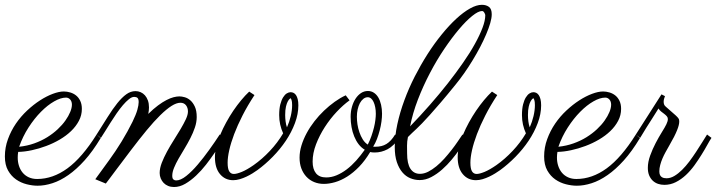

<svg xmlns="http://www.w3.org/2000/svg" viewBox="-37 -730 2918 782"><path d="M37.1 -111.3Q36.1 -105.5 35.6 -99.6Q35.2 -93.8 35.2 -87.9Q35.2 -70.3 40.3 -54.4Q45.4 -38.6 55.4 -26.6Q65.4 -14.6 80.3 -7.8Q95.2 -1 114.3 -1Q178.2 -1 237.8 -44.4Q297.4 -87.9 356.4 -182.1L373 -167.5Q340.8 -113.8 307.6 -76.9Q274.4 -40 241.5 -17.1Q208.5 5.9 176.8 16.1Q145 26.4 116.2 26.4Q95.2 26.4 71.8 20.5Q48.3 14.6 28.6 1Q8.8 -12.7 -4.2 -35.6Q-17.1 -58.6 -17.1 -92.8Q-17.1 -129.4 -4.6 -163.3Q7.8 -197.3 27.8 -226.6Q47.9 -255.9 73.7 -280Q99.6 -304.2 126.2 -321.3Q152.8 -338.4 178.2 -347.9Q203.6 -357.4 223.1 -357.4Q235.8 -357.4 249 -353.5Q262.2 -349.6 272.7 -341.3Q283.2 -333 289.8 -319.3Q296.4 -305.7 296.4 -286.6Q296.4 -260.7 284.4 -238Q272.5 -215.3 252.4 -196Q232.4 -176.8 206.1 -161.4Q179.7 -146 150.9 -135.3Q122.1 -124.5 92.8 -118.2Q63.5 -111.8 37.1 -111.3ZM41 -132.3Q73.7 -135.7 102.5 -146Q131.3 -156.2 155.3 -171.1Q179.2 -186 198 -203.6Q216.8 -221.2 229.5 -239.3Q242.2 -257.3 249 -273.9Q255.9 -290.5 255.9 -303.7Q255.9 -316.9 248.8 -324.7Q241.7 -332.5 231.9 -332.5Q210.4 -332.5 183.6 -317.1Q156.7 -301.8 129.9 -274.7Q103 -247.6 79.3 -210.9Q55.7 -174.3 41 -132.3Z M764.2 -253.4Q764.2 -232.4 756.8 -210.7Q749.5 -189 738.3 -167.2Q727.1 -145.5 714.4 -124.5Q701.7 -103.5 690.4 -84Q679.2 -64.5 671.9 -46.6Q664.6 -28.8 664.6 -14.2Q664.6 -2.9 669.4 1Q674.3 4.9 680.2 4.9Q698.7 4.9 721.7 -13.4Q744.6 -31.7 768.3 -59.6Q792 -87.4 815.4 -120.1Q838.9 -152.8 857.9 -182.1L875.5 -168.5Q871.6 -162.6 861.3 -145.3Q851.1 -127.9 835.9 -105.7Q820.8 -83.5 802 -59.3Q783.2 -35.2 761.7 -14.9Q740.2 5.4 717.5 18.6Q694.8 31.7 671.9 31.7Q658.7 31.7 647.9 27.3Q637.2 22.9 629.6 15.1Q622.1 7.3 617.7 -3.2Q613.3 -13.7 613.3 -25.4Q613.3 -44.4 621.8 -66.7Q630.4 -88.9 643.1 -112.3Q655.8 -135.7 670.9 -159.4Q686 -183.1 698.7 -204.6Q711.4 -226.1 720 -244.4Q728.5 -262.7 728.5 -275.9Q728.5 -291 720.5 -301.3Q712.4 -311.5 697.8 -311.5Q682.1 -311.5 661.6 -298.6Q641.1 -285.6 615.7 -260.7Q590.3 -235.8 560.3 -199.5Q530.3 -163.1 495.1 -116.7Q475.1 -89.8 456.1 -64.9Q447.8 -54.2 439.5 -43Q431.2 -31.7 422.9 -20.8Q414.6 -9.8 407.2 0.2Q399.9 10.3 394 17.6L351.1 0L408.2 -78.6Q420.4 -95.2 433.1 -114.3Q445.8 -133.3 458.3 -153.6Q470.7 -173.8 481.9 -194.3Q493.2 -214.8 502.9 -234.4Q517.1 -263.7 522.5 -283Q527.8 -302.2 527.8 -314Q527.8 -327.1 522.9 -331.3Q518.1 -335.4 509.3 -335.4Q500 -335.4 488 -325.9Q476.1 -316.4 463.4 -301.5Q450.7 -286.6 437.7 -267.8Q424.8 -249 413.1 -230.5Q401.4 -211.9 391.1 -195.3Q380.9 -178.7 374 -168.5L356.4 -182.1Q381.3 -221.2 401.6 -253.7Q421.9 -286.1 440.7 -309.6Q459.5 -333 477.3 -345.9Q495.1 -358.9 515.1 -358.9Q525.9 -358.9 535.9 -354.5Q545.9 -350.1 553.5 -341.6Q561 -333 565.4 -320.8Q569.8 -308.6 569.8 -292.5Q569.8 -279.8 566.9 -266.1Q588.4 -287.1 606.9 -300.8Q625.5 -314.5 641.1 -322.5Q656.7 -330.6 669.9 -334Q683.1 -337.4 693.8 -337.4Q703.1 -337.4 715.3 -334Q727.5 -330.6 738.3 -321.3Q749 -312 756.6 -295.7Q764.2 -279.3 764.2 -253.4Z M1116.2 -187Q1108.4 -204.1 1104.2 -222.7Q1100.1 -241.2 1100.1 -261.2Q1100.1 -287.1 1104.7 -304.9Q1109.4 -322.8 1116.2 -333.7Q1123 -344.7 1131.1 -349.6Q1139.2 -354.5 1146.5 -354.5Q1152.8 -354.5 1158.4 -351.8Q1164.1 -349.1 1168.5 -342.8Q1172.9 -336.4 1175.5 -326.2Q1178.2 -315.9 1178.2 -300.8Q1178.2 -265.6 1164.3 -228.5Q1150.4 -191.4 1127.2 -156.7Q1104 -122.1 1073.7 -91.3Q1043.5 -60.5 1011.2 -37.1Q1002.4 -30.8 991 -23.7Q979.5 -16.6 966.6 -10.5Q953.6 -4.4 939.7 -0.2Q925.8 3.9 912.6 3.9Q879.9 3.9 859.1 -20.8Q838.4 -45.4 838.4 -89.8Q838.4 -110.4 844.2 -133.8Q850.1 -157.2 860.4 -181.9Q870.6 -206.5 884.3 -231.4Q897.9 -256.3 913.3 -279.1Q928.7 -301.8 945.3 -321.8Q961.9 -341.8 978 -356.9L999.5 -342.8Q971.2 -299.8 950.7 -259.5Q930.2 -219.2 916.7 -183.6Q903.3 -147.9 896.7 -118.4Q890.1 -88.9 890.1 -67.4Q890.1 -42.5 896.7 -32Q903.3 -21.5 915.5 -21.5Q927.2 -21.5 948 -30Q968.8 -38.6 996.1 -57.6Q1030.8 -82 1062.3 -115.5Q1093.8 -148.9 1116.2 -187ZM1131.8 -211.4Q1141.6 -233.4 1147.2 -257.1Q1152.8 -280.8 1152.8 -301.8Q1152.8 -316.4 1150.4 -322.8Q1147.9 -329.1 1146.5 -330.1Q1146 -330.1 1142.6 -327.1Q1139.2 -324.2 1135 -316.7Q1130.9 -309.1 1127.7 -295.7Q1124.5 -282.2 1124.5 -261.2Q1124.5 -249 1126.2 -235.4Q1127.9 -221.7 1131.8 -211.4Z M1482.9 -132.8Q1484.9 -132.3 1486.8 -132.3Q1488.8 -132.3 1491.2 -132.3Q1504.9 -132.3 1516.1 -135Q1527.3 -137.7 1536.9 -143.6Q1546.4 -149.4 1555.2 -158.9Q1564 -168.5 1572.3 -182.1L1589.8 -168.5Q1566.4 -135.3 1541.5 -122.1Q1516.6 -108.9 1488.8 -108.9Q1478.5 -108.9 1470.7 -110.8Q1449.7 -75.7 1425.8 -51Q1401.9 -26.4 1377 -10.7Q1352.1 4.9 1327.6 12Q1303.2 19 1282.2 19Q1260.7 19 1242.4 11.5Q1224.1 3.9 1210.9 -10.3Q1197.8 -24.4 1190.4 -43.9Q1183.1 -63.5 1183.1 -87.9Q1183.1 -112.3 1190.9 -137.7Q1198.7 -163.1 1212.2 -188Q1225.6 -212.9 1243.7 -236.1Q1261.7 -259.3 1282.7 -279.3Q1303.7 -299.3 1326.2 -315.4Q1348.6 -331.5 1371.1 -341.8L1386.7 -321.3Q1360.8 -302.7 1334.2 -274.4Q1307.6 -246.1 1285.9 -212.4Q1264.2 -178.7 1250.2 -142.3Q1236.3 -106 1236.3 -71.8Q1236.3 -41 1250 -24.2Q1263.7 -7.3 1291.5 -7.3Q1313 -7.3 1334 -16.1Q1355 -24.9 1375 -40Q1395 -55.2 1413.6 -75.9Q1432.1 -96.7 1448.7 -120.1Q1434.6 -128.4 1423.8 -142.3Q1413.1 -156.2 1405.8 -174.1Q1398.4 -191.9 1394.8 -212.4Q1391.1 -232.9 1391.1 -254.4Q1391.1 -275.9 1396.5 -294.9Q1401.9 -314 1411.4 -328.4Q1420.9 -342.8 1433.6 -351.1Q1446.3 -359.4 1461.4 -359.4Q1475.1 -359.4 1485.8 -352.3Q1496.6 -345.2 1503.9 -332.8Q1511.2 -320.3 1515.1 -303.2Q1519 -286.1 1519 -266.6Q1519 -252 1516.6 -234.4Q1514.2 -216.8 1509.5 -199Q1504.9 -181.2 1498.3 -163.8Q1491.7 -146.5 1482.9 -132.8ZM1416.5 -254.4Q1416.5 -240.2 1418.9 -223.6Q1421.4 -207 1426.8 -191.4Q1432.1 -175.8 1440.4 -162.4Q1448.7 -148.9 1460.9 -141.1Q1469.7 -158.2 1475.8 -176Q1481.9 -193.8 1486.1 -210.4Q1490.2 -227.1 1491.9 -241.5Q1493.7 -255.9 1493.7 -266.6Q1493.7 -281.2 1491.2 -293.5Q1488.8 -305.7 1484.6 -314.7Q1480.5 -323.7 1474.4 -328.9Q1468.3 -334 1460.9 -334Q1451.2 -334 1442.9 -327.4Q1434.6 -320.8 1428.7 -309.8Q1422.9 -298.8 1419.7 -284.4Q1416.5 -270 1416.5 -254.4Z M1925.8 -710.4Q1942.9 -710.4 1954.3 -702.1Q1965.8 -693.8 1965.8 -671.9Q1965.8 -656.7 1959.7 -635.7Q1953.6 -614.7 1943.1 -590.1Q1932.6 -565.4 1918.5 -538.3Q1904.3 -511.2 1887.9 -484.4Q1871.6 -457.5 1853.8 -432.1Q1835.9 -406.7 1818.4 -385.3Q1783.2 -341.8 1757.6 -312Q1731.9 -282.2 1713.4 -261.5Q1694.8 -240.7 1682.1 -227.8Q1669.4 -214.8 1659.7 -205.6Q1649.9 -196.3 1641.6 -188.7Q1633.3 -181.2 1624.5 -171.9Q1620.6 -153.3 1620.8 -136.5Q1621.1 -119.6 1621.1 -105.5Q1621.1 -63 1634.8 -42.5Q1648.4 -22 1673.3 -22Q1689.9 -22 1706.8 -30.5Q1723.6 -39.1 1740.2 -52.7Q1756.8 -66.4 1772.5 -83.7Q1788.1 -101.1 1802 -118.9Q1815.9 -136.7 1827.1 -153.3Q1838.4 -169.9 1846.7 -182.1L1864.7 -168.5Q1863.3 -166.5 1855.2 -153.1Q1847.2 -139.6 1834 -120.6Q1820.8 -101.6 1802.7 -79.8Q1784.7 -58.1 1763.7 -39.6Q1742.7 -21 1719.5 -8.8Q1696.3 3.4 1672.4 3.4Q1652.3 3.4 1634 -4.2Q1615.7 -11.7 1601.8 -28.1Q1587.9 -44.4 1579.3 -69.8Q1570.8 -95.2 1570.8 -130.9Q1570.8 -175.3 1581.3 -223.9Q1591.8 -272.5 1609.9 -321.5Q1627.9 -370.6 1652.3 -418.5Q1676.8 -466.3 1704.3 -509.5Q1731.9 -552.7 1762 -589.6Q1792 -626.5 1821 -653.3Q1850.1 -680.2 1877 -695.3Q1903.8 -710.4 1925.8 -710.4ZM1633.3 -215.3Q1674.8 -258.3 1713.6 -302.5Q1752.4 -346.7 1786.4 -389.9Q1820.3 -433.1 1848.6 -473.9Q1877 -514.6 1897 -550.8Q1917 -586.9 1928.2 -616.7Q1939.5 -646.5 1939.5 -668Q1939.5 -671.9 1935.5 -678.5Q1931.6 -685.1 1926.3 -685.1Q1911.1 -685.1 1886.2 -665Q1861.3 -645 1832.3 -610.6Q1803.2 -576.2 1772.2 -530.3Q1741.2 -484.4 1713.9 -432.1Q1686.5 -379.9 1665 -324.2Q1643.6 -268.6 1633.3 -215.3Z M2105 -187Q2097.2 -204.1 2093 -222.7Q2088.9 -241.2 2088.9 -261.2Q2088.9 -287.1 2093.5 -304.9Q2098.1 -322.8 2105 -333.7Q2111.8 -344.7 2119.9 -349.6Q2127.9 -354.5 2135.3 -354.5Q2141.6 -354.5 2147.2 -351.8Q2152.8 -349.1 2157.2 -342.8Q2161.6 -336.4 2164.3 -326.2Q2167 -315.9 2167 -300.8Q2167 -265.6 2153.1 -228.5Q2139.2 -191.4 2116 -156.7Q2092.8 -122.1 2062.5 -91.3Q2032.2 -60.5 2000 -37.1Q1991.2 -30.8 1979.7 -23.7Q1968.3 -16.6 1955.3 -10.5Q1942.4 -4.4 1928.5 -0.2Q1914.6 3.9 1901.4 3.9Q1868.7 3.9 1847.9 -20.8Q1827.1 -45.4 1827.1 -89.8Q1827.1 -110.4 1833 -133.8Q1838.9 -157.2 1849.1 -181.9Q1859.4 -206.5 1873 -231.4Q1886.7 -256.3 1902.1 -279.1Q1917.5 -301.8 1934.1 -321.8Q1950.7 -341.8 1966.8 -356.9L1988.3 -342.8Q1960 -299.8 1939.5 -259.5Q1918.9 -219.2 1905.5 -183.6Q1892.1 -147.9 1885.5 -118.4Q1878.9 -88.9 1878.9 -67.4Q1878.9 -42.5 1885.5 -32Q1892.1 -21.5 1904.3 -21.5Q1916 -21.5 1936.8 -30Q1957.5 -38.6 1984.9 -57.6Q2019.5 -82 2051 -115.5Q2082.5 -148.9 2105 -187ZM2120.6 -211.4Q2130.4 -233.4 2136 -257.1Q2141.6 -280.8 2141.6 -301.8Q2141.6 -316.4 2139.2 -322.8Q2136.7 -329.1 2135.3 -330.1Q2134.8 -330.1 2131.3 -327.1Q2127.9 -324.2 2123.8 -316.7Q2119.6 -309.1 2116.5 -295.7Q2113.3 -282.2 2113.3 -261.2Q2113.3 -249 2115 -235.4Q2116.7 -221.7 2120.6 -211.4Z M2233.4 -111.3Q2232.4 -105.5 2231.9 -99.6Q2231.4 -93.8 2231.4 -87.9Q2231.4 -70.3 2236.6 -54.4Q2241.7 -38.6 2251.7 -26.6Q2261.7 -14.6 2276.6 -7.8Q2291.5 -1 2310.5 -1Q2374.5 -1 2434.1 -44.4Q2493.7 -87.9 2552.7 -182.1L2569.3 -167.5Q2537.1 -113.8 2503.9 -76.9Q2470.7 -40 2437.7 -17.1Q2404.8 5.9 2373 16.1Q2341.3 26.4 2312.5 26.4Q2291.5 26.4 2268.1 20.5Q2244.6 14.6 2224.9 1Q2205.1 -12.7 2192.1 -35.6Q2179.2 -58.6 2179.2 -92.8Q2179.2 -129.4 2191.7 -163.3Q2204.1 -197.3 2224.1 -226.6Q2244.1 -255.9 2270 -280Q2295.9 -304.2 2322.5 -321.3Q2349.1 -338.4 2374.5 -347.9Q2399.9 -357.4 2419.4 -357.4Q2432.1 -357.4 2445.3 -353.5Q2458.5 -349.6 2469 -341.3Q2479.5 -333 2486.1 -319.3Q2492.7 -305.7 2492.7 -286.6Q2492.7 -260.7 2480.7 -238Q2468.8 -215.3 2448.7 -196Q2428.7 -176.8 2402.3 -161.4Q2376 -146 2347.2 -135.3Q2318.4 -124.5 2289.1 -118.2Q2259.8 -111.8 2233.4 -111.3ZM2237.3 -132.3Q2270 -135.7 2298.8 -146Q2327.6 -156.2 2351.6 -171.1Q2375.5 -186 2394.3 -203.6Q2413.1 -221.2 2425.8 -239.3Q2438.5 -257.3 2445.3 -273.9Q2452.1 -290.5 2452.1 -303.7Q2452.1 -316.9 2445.1 -324.7Q2438 -332.5 2428.2 -332.5Q2406.7 -332.5 2379.9 -317.1Q2353 -301.8 2326.2 -274.7Q2299.3 -247.6 2275.6 -210.9Q2252 -174.3 2237.3 -132.3Z M2860.8 -168.5Q2853.5 -157.7 2843.5 -139.4Q2833.5 -121.1 2820.3 -99.9Q2807.1 -78.6 2791.3 -56.6Q2775.4 -34.7 2756.6 -17.1Q2737.8 0.5 2715.8 11.7Q2693.8 22.9 2668.9 22.9Q2655.3 22.9 2643.1 18.8Q2630.9 14.6 2621.6 5.9Q2612.3 -2.9 2606.9 -15.9Q2601.6 -28.8 2601.6 -46.4Q2601.6 -70.3 2611.1 -96.4Q2620.6 -122.6 2633.3 -147Q2646 -171.4 2658.7 -191.7Q2671.4 -211.9 2677.2 -224.1Q2683.1 -236.3 2683.1 -245.1Q2683.1 -251.5 2679 -256.3Q2674.8 -261.2 2668.7 -265.9Q2662.6 -270.5 2656 -275.6Q2649.4 -280.8 2645 -288.1Q2632.8 -268.6 2620.1 -248.5Q2608.9 -231.4 2595.7 -210.2Q2582.5 -189 2570.3 -168.5L2552.7 -182.1L2657.2 -345.7L2671.4 -338.4Q2670.4 -335.4 2668.2 -329.1Q2666 -322.8 2666 -315.4Q2666 -310.1 2667.7 -304.9Q2669.4 -299.8 2674.8 -295.4Q2694.3 -277.8 2705.6 -268.3Q2716.8 -258.8 2721.9 -253.2Q2727.1 -247.6 2728.3 -243.9Q2729.5 -240.2 2729.5 -234.4Q2729.5 -228.5 2727.5 -220.2Q2725.6 -211.9 2720.9 -200.2Q2716.3 -188.5 2708.3 -172.6Q2700.2 -156.7 2688 -135.7Q2680.7 -123 2673.6 -110.1Q2666.5 -97.2 2660.9 -84Q2655.3 -70.8 2651.9 -57.6Q2648.4 -44.4 2648.4 -32.2Q2648.4 -22.9 2651.1 -17.3Q2653.8 -11.7 2658.2 -8.8Q2662.6 -5.9 2667.7 -4.9Q2672.9 -3.9 2677.7 -3.9Q2693.8 -3.9 2709.7 -13.4Q2725.6 -22.9 2741 -38.1Q2756.3 -53.2 2770.8 -72.5Q2785.2 -91.8 2798.3 -111.8Q2811.5 -131.8 2822.8 -150.1Q2834 -168.5 2842.8 -182.1Z"/></svg>

Font: Parisienne
Style: Regular
Weight: 400
Designer: Astigmatic (AOETI)
Foundry: Astigmatic (AOETI)
Version: Version 1.000